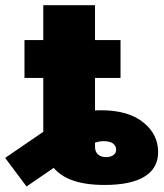

<svg xmlns="http://www.w3.org/2000/svg" viewBox="-83 -691 621 728"><path d="M313.5 10.3Q233.4 10.3 181.9 -11Q130.4 -32.2 105.7 -76.2Q81.1 -120.1 81.1 -188V-287.6H277.3V-134.3Q277.3 -114.7 289.1 -105Q300.8 -95.2 319.3 -95.2Q335.4 -95.2 346.4 -102.5Q357.4 -109.9 357.4 -123.5Q357.4 -137.7 345.7 -146.7Q334 -155.8 309.6 -155.8Q295.4 -155.8 279.1 -150.9Q262.7 -146 237.8 -131.8Q212.9 -117.7 172.9 -90.3L17.6 16.1L-63.5 -92.3L100.6 -204.6Q138.7 -230.5 189.5 -251.7Q240.2 -272.9 300.8 -272.9Q402.8 -272.9 459.7 -227.5Q516.6 -182.1 516.6 -114.7Q516.6 -53.2 465.1 -21.5Q413.6 10.3 313.5 10.3ZM81.1 -193.8V-671.4H277.3V-193.8ZM9.8 -395.5V-539.1H374V-395.5Z"/></svg>

Font: Inter 18pt Black
Style: Regular
Weight: 900
Designer: Rasmus Andersson
Foundry: rsms
Version: Version 4.001;git-66647c0bb